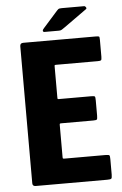

<svg xmlns="http://www.w3.org/2000/svg" viewBox="-56 -859 571 899"><g transform="rotate(-5 229.0 -409.5)"><path d="M75 0Q60 0 60 -14V-658Q60 -673 75 -673H415Q429 -673 431.5 -671Q434 -669 434 -656V-576Q434 -562 430.5 -559.5Q427 -557 415 -557H221Q214 -557 213 -556Q212 -555 212 -549V-405Q212 -398 213 -397Q214 -396 220 -396H370Q385 -396 387.5 -393Q390 -390 390 -374V-303Q390 -288 387 -285Q384 -282 370 -282H220Q215 -282 213.5 -281Q212 -280 212 -275V-125Q212 -119 213 -117.5Q214 -116 220 -116H412Q429 -116 431.5 -112.5Q434 -109 434 -94V-22Q434 -6 430 -3Q426 0 411 0ZM247 -715H180Q172 -715 171.5 -720.5Q171 -726 178 -733L242 -805Q249 -813 253 -816Q257 -819 269 -819H374Q379 -819 382.5 -813Q386 -807 381 -804L276 -729Q266 -722 260.5 -718.5Q255 -715 247 -715Z"/></g></svg>

Font: Glory ExtraBold
Style: Regular
Weight: 800
Designer: Robert Leuschke
Foundry: Robert Leuschke
Version: Version 1.011